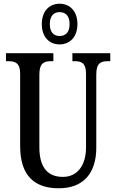

<svg xmlns="http://www.w3.org/2000/svg" viewBox="-20 -999 624 1029"><path d="M299 -761C353 -761 395 -799 395 -870C395 -941 353 -979 299 -979C246 -979 204 -941 204 -870C204 -799 246 -761 299 -761ZM299 -806C271 -806 247 -823 247 -870C247 -917 271 -934 299 -934C329 -934 353 -917 353 -870C353 -823 329 -806 299 -806ZM295 10C430 10 496 -74 496 -207V-600C496 -662 521 -671 558 -671H571V-714H368V-671H380C416 -671 441 -662 441 -604V-209C441 -117 398 -51 317 -51C242 -51 191 -94 191 -210V-600C191 -662 217 -671 254 -671H266V-714H12V-671H25C61 -671 88 -662 88 -604V-216C88 -53 169 10 295 10Z"/></svg>

Font: Noto Serif Bengali ExtraCondensed Medium
Style: Regular
Weight: 500
Width: 2
Designer: Juan Bruce, Universal Thirst, Indian Type Foundry and the Monotype Design Team.
Foundry: Monotype Imaging Inc.
Version: Version 2.003